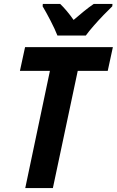

<svg xmlns="http://www.w3.org/2000/svg" viewBox="-20 -953 592 973"><path d="M108 0 233 -594H81L107 -714H552L526 -594H374L248 0ZM271 -773Q258 -806 236 -848.5Q214 -891 196 -921L197 -933H285Q300 -919 318.5 -897Q337 -875 353 -852Q381 -876 405.5 -896Q430 -916 455 -933H550L549 -921Q531 -904 505 -877Q479 -850 454.5 -822Q430 -794 415 -773Z"/></svg>

Font: Noto Sans SemiCondensed
Style: Bold Italic
Weight: 700
Width: 4
Italic angle: -12°
Designer: Monotype Design Team
Foundry: Monotype Imaging Inc.
Version: Version 2.013; ttfautohint (v1.8.4.7-5d5b)